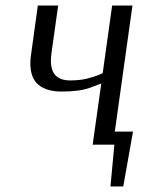

<svg xmlns="http://www.w3.org/2000/svg" viewBox="-20 -520 514 690"><path d="M383 -500H456L386 0H313L344 -220Q340 -218 303 -204.5Q266 -191 201 -191Q148 -191 118.5 -215Q89 -239 89 -293Q89 -309 92 -327L116 -500H189L165 -329Q164 -322 163.5 -314.5Q163 -307 163 -301Q163 -231 232 -231Q267 -231 293 -237.5Q319 -244 334 -250.5Q349 -257 349 -257ZM377 150 391 0H313L321 -47H458L423 150Z"/></svg>

Font: Arsenal SC
Style: Italic
Weight: 400
Italic angle: -9.10001°
Designer: Andrij Shevchenko
Foundry: Stairsfor
Version: Version 2.001; ttfautohint (v1.8.4.7-5d5b)